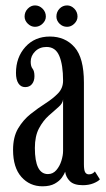

<svg xmlns="http://www.w3.org/2000/svg" viewBox="-20 -660 382 691"><path d="M133 10.5Q87 10.5 57 -23.2Q27 -57 27 -120.5Q27 -167 45.2 -197.8Q63.5 -228.5 90.2 -249.8Q117 -271 144 -288.2Q171 -305.5 189 -324.2Q207 -343 207 -369.5Q207 -426 193.5 -458.5Q180 -491 147.5 -491Q122.5 -491 106.5 -475Q90.5 -459 90.5 -438Q90.5 -421 97.2 -412.8Q104 -404.5 104 -386Q104 -368.5 95.2 -357.5Q86.5 -346.5 70.5 -346.5Q55 -346.5 46.2 -360Q37.5 -373.5 37.5 -397.5Q37.5 -453.5 71.2 -491Q105 -528.5 159.5 -528.5Q214.5 -528.5 248.2 -490.2Q282 -452 282 -363V-69Q282 -47.5 286.5 -40Q291 -32.5 300 -32.5Q308 -32.5 313.5 -36Q319 -39.5 321.5 -43L339.5 -14.5Q333 -7 316.2 -0.2Q299.5 6.5 278 6.5Q246 6.5 231.5 -8Q217 -22.5 214.5 -42Q211.5 -33.5 202.8 -21Q194 -8.5 177 1Q160 10.5 133 10.5ZM152.5 -33.5Q170.5 -33.5 182.8 -47.8Q195 -62 201 -81.5Q207 -101 207 -117V-302.5Q206 -288 190.5 -274.8Q175 -261.5 155 -243.5Q135 -225.5 120.2 -197.8Q105.5 -170 105.5 -127.5Q105.5 -33.5 152.5 -33.5ZM221.5 -563.5Q205.5 -563.5 194.2 -574.8Q183 -586 183 -600.5Q183 -617 194.2 -628.8Q205.5 -640.5 221.5 -640.5Q236 -640.5 247.5 -628.8Q259 -617 259 -600.5Q259 -586 247.5 -574.8Q236 -563.5 221.5 -563.5ZM106 -563.5Q91.5 -563.5 80 -574.8Q68.5 -586 68.5 -600.5Q68.5 -617 80 -628.8Q91.5 -640.5 106 -640.5Q121.5 -640.5 133.2 -628.8Q145 -617 145 -600.5Q145 -586 133.2 -574.8Q121.5 -563.5 106 -563.5Z"/></svg>

Font: Imbue 10pt
Style: Regular
Weight: 400
Designer: Tyler Finck
Foundry: Etcetera Type Company
Version: Version 1.102; ttfautohint (v1.8.3)